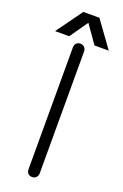

<svg xmlns="http://www.w3.org/2000/svg" viewBox="-167 -908 626 975"><g transform="rotate(20 146.0 -420.5)"><path d="M115.2 -670.9V-13.7Q115.2 1 124 9.8Q132.8 17.6 145.5 17.6Q157.2 17.6 166 9.8Q175.8 1 175.8 -13.7V-670.9Q175.8 -686.5 166 -695.3Q157.2 -703.1 145.5 -703.1Q132.8 -703.1 124 -695.3Q115.2 -686.5 115.2 -670.9ZM78.1 -718.8 146.5 -816.4 214.8 -718.8H292L190.4 -859.4H103.5L2 -718.8Z"/></g></svg>

Font: Gulim
Style: Regular
Weight: 400
Version: Version 2.21